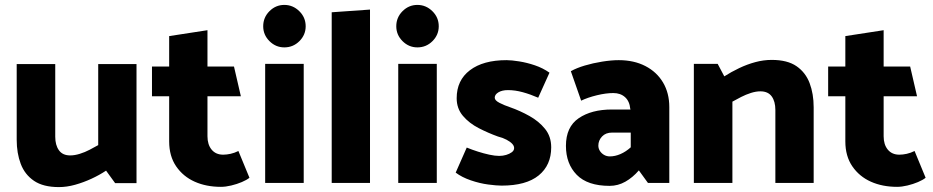

<svg xmlns="http://www.w3.org/2000/svg" viewBox="-20 -745 3802 782"><path d="M380 -484V-154Q364 -145 345 -135Q326 -125 305 -118.5Q284 -112 266 -112Q235 -112 220 -133Q205 -154 205 -188V-484H48V-176Q48 -121 64.5 -77.5Q81 -34 118.5 -8.5Q156 17 220 17Q252 17 286 7.5Q320 -2 352.5 -17Q385 -32 412 -50L449 1H536V-484Z M933 -474H825V-622L669 -598V-474H599V-353H669V-169Q669 -109 697.5 -67.5Q726 -26 773 -5Q820 16 880 16Q899 16 922 10.5Q945 5 965 -3.5Q985 -12 996 -21L951 -130Q935 -122 919 -118.5Q903 -115 889 -115Q859 -115 842 -135.5Q825 -156 825 -190V-353H961Z M1217 0V-485H1060V0ZM1138 -552Q1174 -552 1199.5 -577.5Q1225 -603 1225 -638Q1225 -674 1199 -699.5Q1173 -725 1138 -725Q1103 -725 1077.5 -699.5Q1052 -674 1052 -638Q1052 -603 1077.5 -577.5Q1103 -552 1138 -552Z M1487 0V-706L1331 -695V0Z M1759 0V-485H1602V0ZM1680 -552Q1716 -552 1741.5 -577.5Q1767 -603 1767 -638Q1767 -674 1741 -699.5Q1715 -725 1680 -725Q1645 -725 1619.5 -699.5Q1594 -674 1594 -638Q1594 -603 1619.5 -577.5Q1645 -552 1680 -552Z M1836 -42Q1861 -23 1897.5 -10.5Q1934 2 1968.5 6.5Q2003 11 2023 11Q2123 11 2174 -30.5Q2225 -72 2225 -145Q2225 -189 2200 -220Q2175 -251 2136.5 -272.5Q2098 -294 2058 -308Q2034 -316 2014.5 -326Q1995 -336 1995 -347Q1995 -360 2010 -369Q2025 -378 2049 -378Q2078 -378 2109 -369.5Q2140 -361 2172 -347L2218 -449Q2191 -468 2158.5 -479Q2126 -490 2094.5 -495Q2063 -500 2043 -500Q1948 -500 1894 -459Q1840 -418 1840 -345Q1840 -303 1865.5 -273Q1891 -243 1930 -223Q1969 -203 2008 -189Q2028 -184 2043 -176Q2058 -168 2066 -159.5Q2074 -151 2074 -142Q2074 -132 2064.5 -125Q2055 -118 2041.5 -114Q2028 -110 2013 -110Q1996 -110 1973 -115Q1950 -120 1926.5 -127.5Q1903 -135 1881 -144Z M2417 -152Q2417 -173 2432 -189Q2447 -205 2473 -205H2549V-145Q2529 -127 2507 -117.5Q2485 -108 2464 -108Q2451 -108 2440.5 -114Q2430 -120 2423.5 -130Q2417 -140 2417 -152ZM2347 -335Q2374 -348 2411 -357Q2448 -366 2478 -366Q2507 -366 2525.5 -349.5Q2544 -333 2547 -302L2548 -299H2472Q2389 -299 2337 -263.5Q2285 -228 2285 -151Q2285 -78 2329 -33Q2373 12 2463 12Q2497 12 2527 -5Q2557 -22 2582 -51L2619 0H2706V-309Q2706 -366 2680.5 -409Q2655 -452 2608.5 -476Q2562 -500 2500 -500Q2470 -500 2432.5 -494Q2395 -488 2361.5 -478Q2328 -468 2305 -455Z M2963 0V-331Q2979 -340 2998.5 -350Q3018 -360 3038.5 -366.5Q3059 -373 3077 -373Q3108 -373 3123 -352.5Q3138 -332 3138 -297V0H3294V-308Q3294 -363 3277.5 -406.5Q3261 -450 3224 -475.5Q3187 -501 3123 -501Q3090 -501 3056.5 -492Q3023 -483 2990.5 -467.5Q2958 -452 2930 -434L2903 -485H2806V0Z M3687 -474H3579V-622L3423 -598V-474H3353V-353H3423V-169Q3423 -109 3451.5 -67.5Q3480 -26 3527 -5Q3574 16 3634 16Q3653 16 3676 10.5Q3699 5 3719 -3.5Q3739 -12 3750 -21L3705 -130Q3689 -122 3673 -118.5Q3657 -115 3643 -115Q3613 -115 3596 -135.5Q3579 -156 3579 -190V-353H3715Z"/></svg>

Font: Catamaran ExtraBold
Style: Regular
Weight: 800
Designer: Pria Ravichandran
Version: Version 2.000